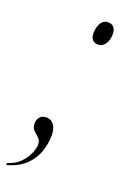

<svg xmlns="http://www.w3.org/2000/svg" viewBox="-175 -587 513 777"><g transform="rotate(20 81.0 -199.0)"><path d="M142 -442Q127 -442 118 -451Q109 -460 109 -480Q109 -504 119.5 -522.5Q130 -541 151 -541Q167 -541 175.5 -530.5Q184 -520 184 -503Q184 -477 172.5 -459.5Q161 -442 142 -442ZM-40 134Q-6 124 14 103Q34 82 43.5 59.5Q53 37 53 21Q53 4 42 -6Q31 -16 20.5 -26Q10 -36 10 -55Q10 -71 19.5 -82.5Q29 -94 48 -94Q68 -94 80 -77.5Q92 -61 92 -33Q92 2 80 37.5Q68 73 39 101Q10 129 -40 143Z"/></g></svg>

Font: Noto Serif Display ExtraCondensed Light
Style: Italic
Weight: 300
Width: 2
Italic angle: -12°
Designer: Monotype Design Team
Foundry: Monotype Imaging Inc.
Version: Version 2.009